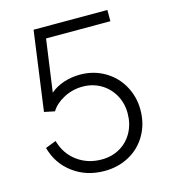

<svg xmlns="http://www.w3.org/2000/svg" viewBox="-112 -837 836 940"><g transform="rotate(-15 306.0 -367.0)"><path d="M54 -171 108 -192Q127 -124 180 -85Q233 -46 303 -46Q356 -46 397 -70Q438 -94 461 -136.5Q484 -179 484 -232Q484 -284 460 -326Q436 -368 395 -391.5Q354 -415 304 -415Q253 -415 208.5 -391.5Q164 -368 143 -333L90 -344L145 -746H519V-689H193L156 -424Q185 -449 224.5 -462Q264 -475 307 -475Q375 -475 430.5 -443Q486 -411 517.5 -355Q549 -299 549 -232Q549 -163 517.5 -107Q486 -51 429.5 -19.5Q373 12 303 12Q212 12 144.5 -37.5Q77 -87 54 -171Z"/></g></svg>

Font: Evergrow Sans
Style: Light
Weight: 300
Foundry: 10Web
Version: Version 1.000